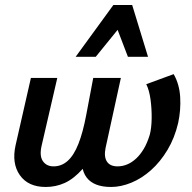

<svg xmlns="http://www.w3.org/2000/svg" viewBox="-20 -731 764 764"><path d="M162 13Q92 13 59 -34Q26 -81 42 -153L103 -421H208L146 -153Q136 -111 150.5 -90Q165 -69 193 -69Q225 -69 249.5 -91Q274 -113 292 -158.5Q310 -204 323 -273L351 -421H461L400 -142Q393 -107 405.5 -88Q418 -69 448 -69Q467 -69 485.5 -76.5Q504 -84 521 -99.5Q538 -115 552 -138.5Q566 -162 576 -195Q583 -222 583.5 -260Q584 -298 579 -335Q574 -372 562 -396L671 -436Q694 -396 697 -344.5Q700 -293 689 -242Q675 -182 646.5 -134.5Q618 -87 581 -54Q544 -21 502.5 -4Q461 13 422 13Q353 13 324.5 -25Q296 -63 311 -136L332 -240L383 -166Q343 -97 308 -58Q273 -19 237.5 -3Q202 13 162 13ZM281 -505 431 -711H506L473 -643L361 -505ZM489 -505 437 -641 431 -711H506L569 -505Z"/></svg>

Font: Ysabeau Office
Style: Bold Italic
Weight: 700
Italic angle: -12°
Designer: Christian Thalmann (Catharsis Fonts)
Version: Version 2.001;gftools[0.9.30]; featfreeze: tnum,lnum,ss02